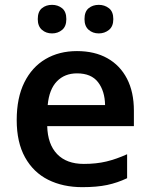

<svg xmlns="http://www.w3.org/2000/svg" viewBox="-20 -763 620 793"><path d="M298 -552Q371 -552 423.5 -522.5Q476 -493 504.5 -438Q533 -383 533 -306V-242H175Q177 -167 216 -126.5Q255 -86 326 -86Q378 -86 419.5 -96Q461 -106 505 -126V-27Q465 -8 422.5 1Q380 10 320 10Q240 10 179 -20.5Q118 -51 83.5 -113Q49 -175 49 -267Q49 -359 80.5 -422.5Q112 -486 168 -519Q224 -552 298 -552ZM298 -460Q247 -460 215 -427Q183 -394 177 -329H414Q413 -387 385 -423.5Q357 -460 298 -460ZM136 -684Q136 -715 153 -729Q170 -743 195 -743Q219 -743 236.5 -729Q254 -715 254 -684Q254 -654 236.5 -639.5Q219 -625 195 -625Q170 -625 153 -640Q136 -655 136 -684ZM329 -684Q329 -715 346 -729Q363 -743 388 -743Q412 -743 430 -729Q448 -715 448 -684Q448 -654 430 -639.5Q412 -625 388 -625Q363 -625 346 -640Q329 -655 329 -684Z"/></svg>

Font: Noto Sans New Tai Lue SemiBold
Style: Regular
Weight: 600
Version: Version 2.003